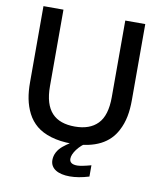

<svg xmlns="http://www.w3.org/2000/svg" viewBox="-96 -791 926 1062"><g transform="rotate(10 367.0 -260.0)"><path d="M367.2 191.4C399.9 191.4 436 185.5 475.6 173.3V109.9C438.5 120.1 412.6 125 397.9 125C369.1 125 354.5 114.7 354.5 94.2C354.5 79.1 361.8 61.5 376.5 41.5C391.6 21.5 410.2 4.9 432.1 -8.3L373 -9.3C345.7 4.4 327.1 15.6 300.3 37.1C273.4 59.1 257.8 87.4 257.8 118.7C257.8 167 302.2 191.4 367.2 191.4ZM347.2 11.2C481 9.8 557.6 -35.2 596.7 -110.4C624 -161.6 633.3 -216.8 633.3 -285.2V-710.9H521V-280.8C521 -211.9 505.9 -161.6 475.6 -130.9C445.8 -100.1 402.8 -85 347.7 -85C235.8 -85 173.8 -142.6 173.8 -281.2V-710.9H61.5V-284.7C61.5 -216.3 70.8 -162.6 96.7 -111.3C109.9 -85.4 127.4 -64 148.4 -46.4C190.9 -11.2 259.3 11.2 347.2 11.2Z"/></g></svg>

Font: Ride SemiBold
Style: Regular
Weight: 600
Version: Version 3.000